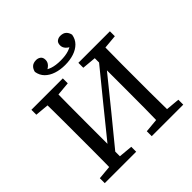

<svg xmlns="http://www.w3.org/2000/svg" viewBox="-221 -1058 1240 1240"><g transform="rotate(-45 399.0 -438.0)"><path d="M134 0Q135 -51 135.5 -102.5Q136 -154 136 -206Q136 -258 136 -310V-359Q136 -411 136 -463Q136 -515 135.5 -567Q135 -619 134 -670H235Q234 -594 233.5 -516Q233 -438 233 -359V0ZM563 0Q565 -76 565.5 -156Q566 -236 566 -326V-670H664Q664 -620 663 -568Q662 -516 662 -464Q662 -412 662 -359V-310Q662 -259 662 -207Q662 -155 663 -103.5Q664 -52 664 0ZM41 0V-45L172 -57H197L328 -45V0ZM41 -625V-670H328V-625L197 -613H172ZM470 0V-45L601 -57H626L758 -45V0ZM470 -625V-670H758V-625L626 -613H601ZM183 -35 173 -114H190L403 -377L615 -637L626 -556H607L395 -294ZM400 -720Q356 -720 319.5 -732Q283 -744 259.5 -767.5Q236 -791 230 -827Q235 -850 249.5 -863Q264 -876 290 -876Q307 -876 320.5 -866Q334 -856 334 -833Q334 -813 319.5 -797.5Q305 -782 278 -772L268 -804Q293 -782 324 -771.5Q355 -761 400 -761Q445 -761 476 -771.5Q507 -782 532 -804L522 -772Q495 -782 480.5 -797.5Q466 -813 466 -833Q466 -856 479.5 -866Q493 -876 510 -876Q536 -876 550.5 -863Q565 -850 570 -827Q564 -791 540.5 -767.5Q517 -744 481 -732Q445 -720 400 -720Z"/></g></svg>

Font: Source Serif 4 18pt
Style: Regular
Weight: 400
Designer: Frank Grießhammer
Foundry: Adobe Systems Incorporated
Version: Version 4.004;hotconv 1.0.116;makeotfexe 2.5.65601